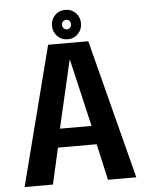

<svg xmlns="http://www.w3.org/2000/svg" viewBox="-57 -883 706 929"><g transform="rotate(-5 296.0 -418.5)"><path d="M24.5 0H162L202 -176H390L429.5 0H567L393 -676H198ZM219.5 -266.5 295 -593H297L373 -266.5ZM295 -694Q325 -694 345.2 -714.8Q365.5 -735.5 365.5 -766Q365.5 -796 345.2 -816.5Q325 -837 295 -837Q265 -837 244.8 -816.5Q224.5 -796 224.5 -766Q224.5 -735.5 244.8 -714.8Q265 -694 295 -694ZM295 -742Q286.5 -742 279.8 -749Q273 -756 273 -766Q273 -776 279.8 -782.2Q286.5 -788.5 295 -788.5Q304.5 -788.5 310.8 -782.2Q317 -776 317 -766Q317 -756 310.8 -749Q304.5 -742 295 -742Z"/></g></svg>

Font: Anybody SemiCondensed SemiBold
Style: Regular
Weight: 600
Width: 4
Version: Version 1.113;gftools[0.9.25]